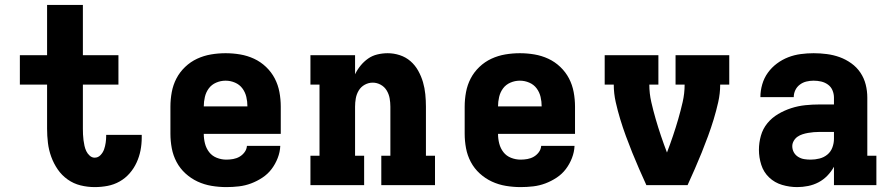

<svg xmlns="http://www.w3.org/2000/svg" viewBox="-20 -755 3640 783"><path d="M366 8Q337 8 308.5 1Q280 -6 256 -23Q232 -40 215.5 -64Q199 -88 189 -115.5Q179 -143 175.5 -172Q172 -201 172 -230V-410H61V-530H172V-735H318V-530H463V-410H318V-230Q318 -219 318.5 -207Q319 -195 320.5 -183.5Q322 -172 324.5 -160.5Q327 -149 332 -138.5Q337 -128 346 -120Q355 -112 366 -112Q380 -112 390 -122.5Q400 -133 404.5 -146Q409 -159 411 -173Q413 -187 413 -200Q413 -202 413 -203Q413 -204 413 -205H558Q558 -202 558 -199.5Q558 -197 558 -194Q558 -167 553 -141.5Q548 -116 537 -92Q526 -68 508.5 -48Q491 -28 468 -15Q445 -2 419 3Q393 8 366 8Z M903 8Q873 8 843 3Q813 -2 786 -14.5Q759 -27 736.5 -47.5Q714 -68 700 -94.5Q686 -121 680.5 -150.5Q675 -180 675 -210V-320Q675 -350 680.5 -379.5Q686 -409 699.5 -435Q713 -461 735 -482Q757 -503 784 -515.5Q811 -528 840.5 -533Q870 -538 900 -538Q930 -538 959.5 -533Q989 -528 1016 -515.5Q1043 -503 1065 -482Q1087 -461 1100.5 -435Q1114 -409 1119.5 -379.5Q1125 -350 1125 -320V-209H811Q811 -189 816 -169.5Q821 -150 833 -134.5Q845 -119 864 -111.5Q883 -104 903 -104Q917 -104 931 -106.5Q945 -109 957 -116Q969 -123 977.5 -134.5Q986 -146 987 -160H1123Q1122 -135 1112.5 -110.5Q1103 -86 1087.5 -65.5Q1072 -45 1050 -30.5Q1028 -16 1004 -7Q980 2 954.5 5Q929 8 903 8ZM811 -321H989Q989 -341 984.5 -360Q980 -379 968.5 -394.5Q957 -410 938.5 -418Q920 -426 900 -426Q880 -426 861.5 -418Q843 -410 831.5 -394.5Q820 -379 815.5 -359.5Q811 -340 811 -321Z M1246 0V-120H1283V-410H1246V-530H1428V-452Q1437 -471 1450.5 -487.5Q1464 -504 1481 -516Q1498 -528 1519 -533Q1540 -538 1561 -538Q1586 -538 1610.5 -530Q1635 -522 1654 -505.5Q1673 -489 1685.5 -466.5Q1698 -444 1705 -420Q1712 -396 1714.5 -370.5Q1717 -345 1717 -320V-120H1754V0H1535V-120H1572V-320Q1572 -337 1569 -354Q1566 -371 1557 -386Q1548 -401 1532.5 -409.5Q1517 -418 1500 -418Q1483 -418 1467.5 -409.5Q1452 -401 1443 -386Q1434 -371 1431 -354Q1428 -337 1428 -320V-120H1465V0Z M2103 8Q2073 8 2043 3Q2013 -2 1986 -14.5Q1959 -27 1936.5 -47.5Q1914 -68 1900 -94.5Q1886 -121 1880.5 -150.5Q1875 -180 1875 -210V-320Q1875 -350 1880.5 -379.5Q1886 -409 1899.5 -435Q1913 -461 1935 -482Q1957 -503 1984 -515.5Q2011 -528 2040.5 -533Q2070 -538 2100 -538Q2130 -538 2159.5 -533Q2189 -528 2216 -515.5Q2243 -503 2265 -482Q2287 -461 2300.5 -435Q2314 -409 2319.5 -379.5Q2325 -350 2325 -320V-209H2011Q2011 -189 2016 -169.5Q2021 -150 2033 -134.5Q2045 -119 2064 -111.5Q2083 -104 2103 -104Q2117 -104 2131 -106.5Q2145 -109 2157 -116Q2169 -123 2177.5 -134.5Q2186 -146 2187 -160H2323Q2322 -135 2312.5 -110.5Q2303 -86 2287.5 -65.5Q2272 -45 2250 -30.5Q2228 -16 2204 -7Q2180 2 2154.5 5Q2129 8 2103 8ZM2011 -321H2189Q2189 -341 2184.5 -360Q2180 -379 2168.5 -394.5Q2157 -410 2138.5 -418Q2120 -426 2100 -426Q2080 -426 2061.5 -418Q2043 -410 2031.5 -394.5Q2020 -379 2015.5 -359.5Q2011 -340 2011 -321Z M2616 0Q2601 -33 2586.5 -66Q2572 -99 2558.5 -132.5Q2545 -166 2532.5 -200Q2520 -234 2509.5 -268.5Q2499 -303 2491 -338.5Q2483 -374 2483 -410H2446V-530H2665V-410H2628Q2628 -374 2636 -339Q2644 -304 2654 -269.5Q2664 -235 2675.5 -201Q2687 -167 2700 -133Q2713 -167 2724.5 -201Q2736 -235 2746 -269.5Q2756 -304 2764 -339Q2772 -374 2772 -410H2735V-530H2954V-410H2917Q2917 -374 2909 -338.5Q2901 -303 2890.5 -268.5Q2880 -234 2867.5 -200Q2855 -166 2841.5 -132.5Q2828 -99 2813.5 -66Q2799 -33 2784 0Z M3231 8Q3200 8 3169.5 -1Q3139 -10 3116.5 -31.5Q3094 -53 3084.5 -83Q3075 -113 3075 -144Q3075 -173 3083 -201.5Q3091 -230 3109.5 -252.5Q3128 -275 3153.5 -290Q3179 -305 3207 -314Q3235 -323 3264 -326Q3293 -329 3322 -329H3381V-357Q3381 -372 3375 -386.5Q3369 -401 3356.5 -410Q3344 -419 3329 -422.5Q3314 -426 3298 -426Q3283 -426 3268.5 -422.5Q3254 -419 3242 -410Q3230 -401 3223.5 -387.5Q3217 -374 3217 -359H3081Q3081 -385 3088.5 -411Q3096 -437 3111.5 -458.5Q3127 -480 3148.5 -496Q3170 -512 3194.5 -521.5Q3219 -531 3245.5 -534.5Q3272 -538 3298 -538Q3325 -538 3352 -534.5Q3379 -531 3404 -522Q3429 -513 3451.5 -497Q3474 -481 3489 -458.5Q3504 -436 3510.5 -410Q3517 -384 3517 -357V-120H3554V0H3381V-75Q3370 -55 3354 -38.5Q3338 -22 3318 -11.5Q3298 -1 3275.5 3.5Q3253 8 3231 8ZM3286 -104Q3304 -104 3322 -108.5Q3340 -113 3354 -124.5Q3368 -136 3374.5 -153.5Q3381 -171 3381 -189V-217H3322Q3310 -217 3298.5 -216Q3287 -215 3275.5 -213Q3264 -211 3253 -207.5Q3242 -204 3232.5 -197.5Q3223 -191 3217 -180.5Q3211 -170 3211 -159Q3211 -145 3217.5 -133.5Q3224 -122 3235.5 -115Q3247 -108 3260 -106Q3273 -104 3286 -104Z"/></svg>

Font: Iosevka Curly Slab HvEx
Style: Regular
Weight: 900
Width: 7
Monospace: yes
Designer: Belleve Invis
Foundry: Belleve Invis
Version: Version 11.1.0; ttfautohint (v1.8.3)